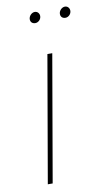

<svg xmlns="http://www.w3.org/2000/svg" viewBox="-82 -738 425 778"><g transform="rotate(-10 131.0 -348.5)"><path d="M50 0H70L160 -520H140ZM238 -652C250 -652 262 -663 262 -677C262 -687 255 -697 243 -697C230 -697 218 -684 218 -671C218 -660 225 -652 238 -652ZM114 -652C126 -652 138 -663 138 -677C138 -687 131 -697 119 -697C106 -697 94 -684 94 -671C94 -660 101 -652 114 -652Z"/></g></svg>

Font: Fixel Display Thin
Style: Italic
Weight: 100
Italic angle: -10°
Designer: AlfaBravo + MacPaw
Foundry: Kyrylo Tkachov, Marchela Mozhyna, Serhii Makarenko, Maria Weinstein, Zakhar Kryvoshyya
Version: Version 1.210;Glyphs 3.2 (3217)